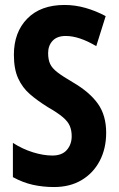

<svg xmlns="http://www.w3.org/2000/svg" viewBox="-20 -744 478 774"><path d="M408 -209Q408 -145 382 -95.5Q356 -46 309 -18Q262 10 198 10Q153 10 112.5 1Q72 -8 32 -30V-168Q71 -143 113 -130Q155 -117 191 -117Q230 -117 249.5 -139.5Q269 -162 269 -195Q269 -218 261.5 -236Q254 -254 233.5 -271.5Q213 -289 173 -312Q131 -338 100.5 -364.5Q70 -391 53 -428.5Q36 -466 36 -523Q36 -614 90 -669Q144 -724 240 -724Q283 -724 325 -712Q367 -700 406 -679L368 -558Q299 -599 245 -599Q210 -599 192 -579.5Q174 -560 174 -530Q174 -504 182 -486.5Q190 -469 211.5 -452.5Q233 -436 274 -412Q341 -373 374.5 -326Q408 -279 408 -209Z"/></svg>

Font: Noto Sans Lao UI ExtCond
Style: Bold
Weight: 700
Width: 2
Designer: Monotype Design Team
Foundry: Monotype Imaging Inc.
Version: Version 2.000; ttfautohint (v1.8.4.7-5d5b)